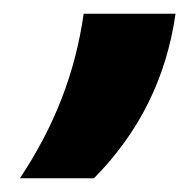

<svg xmlns="http://www.w3.org/2000/svg" viewBox="-20 -146 285 280"><path d="M102 -126Q93 -62 70 -2.5Q47 57 9 114H117Q216 14 236 -126Z"/></svg>

Font: Unageo
Style: Bold-Italic
Weight: 700
Designer: Richard Sepsi
Foundry: Richard Sepsi
Version: Version 2.000